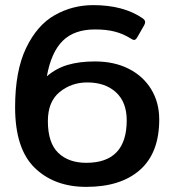

<svg xmlns="http://www.w3.org/2000/svg" viewBox="-20 -715 681 750"><path d="M39 -296Q39 -438 82 -527.5Q125 -617 194 -656Q263 -695 344 -695Q463 -695 538 -643Q547 -636 547 -629Q547 -623 543 -616L516 -569Q510 -559 504 -559Q499 -559 490 -565Q461 -583 428.5 -591.5Q396 -600 351 -600Q270 -600 225 -555.5Q180 -511 163 -417Q199 -448 244.5 -461.5Q290 -475 351 -475Q426 -475 482.5 -446.5Q539 -418 570.5 -366.5Q602 -315 602 -248Q602 -118 527 -51.5Q452 15 317 15Q192 15 115.5 -59.5Q39 -134 39 -296ZM475 -245Q475 -316 433 -354.5Q391 -393 321 -393Q259 -393 213 -355.5Q167 -318 167 -242Q167 -157 207.5 -118Q248 -79 317 -79Q475 -79 475 -245Z"/></svg>

Font: Mitr
Style: Regular
Weight: 400
Designer: Thanarat Vachiruckul
Foundry: Cadson Demak
Version: Version 1.002